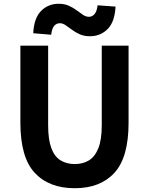

<svg xmlns="http://www.w3.org/2000/svg" viewBox="-20 -983 788 1017"><path d="M376 14Q240 14 164 -67.5Q88 -149 88 -333V-741H235V-320Q235 -243 252 -198Q269 -153 301 -133.5Q333 -114 376 -114Q419 -114 451 -133.5Q483 -153 501 -198Q519 -243 519 -320V-741H661V-333Q661 -149 586 -67.5Q511 14 376 14ZM456 -791Q425 -791 402 -801.5Q379 -812 361 -825.5Q343 -839 327.5 -849.5Q312 -860 297 -860Q279 -860 267 -846Q255 -832 251 -799L156 -807Q160 -887 197.5 -925Q235 -963 291 -963Q322 -963 345 -952.5Q368 -942 386 -928.5Q404 -915 419.5 -904.5Q435 -894 451 -894Q468 -894 480.5 -908Q493 -922 497 -955L592 -948Q588 -867 550 -829Q512 -791 456 -791Z"/></svg>

Font: Source Han Sans TC
Style: Bold
Weight: 700
Designer: Ryoko NISHIZUKA Ë•øÂ°öÊ∂ºÂ≠ê (kana, bopomofo & ideographs); Paul D. Hunt (Latin, Greek & Cyrillic); Sandoll Communicatio
Foundry: Adobe
Version: Version 2.004;hotconv 1.0.118;makeotfexe 2.5.65603